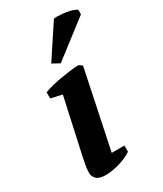

<svg xmlns="http://www.w3.org/2000/svg" viewBox="-195 -837 778 919"><g transform="rotate(-30 194.0 -378.0)"><path d="M59 -442V-476Q74 -482 99 -488.5Q124 -495 152 -500Q180 -505 207.5 -508.5Q235 -512 256 -512L274 -500L184 -69H254V-35Q241 -26 223.5 -18Q206 -10 186.5 -4Q167 2 147 5.5Q127 9 109 9Q71 9 56.5 -5.5Q42 -20 42 -37Q42 -57 45 -76Q48 -95 53 -118L121 -428ZM265 -763Q271 -765 285 -765Q288 -764 292 -764Q310 -764 330 -761Q350 -758 366.5 -752.5Q383 -747 388 -741V-717L187 -562L147 -584Z"/></g></svg>

Font: PTSerif
Style: Bold Italic
Weight: 700
Italic angle: -12°
Designer: A.Korolkova, O.Umpeleva, V.Yefimov
Foundry: ParaType Ltd
Version: Version 1.000W OFL; ttfautohint (v1.2) -l 8 -r 50 -G 200 -x 